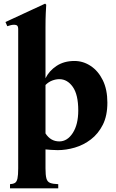

<svg xmlns="http://www.w3.org/2000/svg" viewBox="-20 -810 640 1055"><path d="M297 15Q277 15 260.5 13.5Q244 12 230 11V115Q230 152 235 170.5Q240 189 255.5 195Q271 201 300 202V225H35V202Q52 201 62 195Q72 189 76 170.5Q80 152 80 115V-649Q80 -664 74.5 -669Q69 -674 58 -674Q50 -674 40.5 -672Q31 -670 20 -666L10 -689L228 -790L234 -784Q233 -769 231.5 -737.5Q230 -706 230 -658V-380Q250 -421 291 -448Q332 -475 389 -475Q437 -475 478.5 -447.5Q520 -420 545 -369Q570 -318 570 -246Q570 -174 545 -124.5Q520 -75 479.5 -44Q439 -13 391 1Q343 15 297 15ZM306 -375Q287 -375 267 -367.5Q247 -360 230 -343V-77Q258 -33 306 -33Q350 -33 380 -79.5Q410 -126 410 -203Q410 -290 380 -332.5Q350 -375 306 -375Z"/></svg>

Font: Bona Nova SC
Style: Bold
Weight: 700
Designer: Mateusz Machalski
Foundry: Capitalics
Version: Version 4.001; ttfautohint (v1.8.4.7-5d5b)